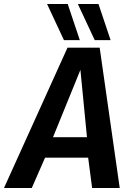

<svg xmlns="http://www.w3.org/2000/svg" viewBox="-55 -947 675 967"><path d="M-35 0 285 -707H447L548 0H409L389 -153H172L105 0ZM212 -256H383L350 -595ZM267 -745 182 -927H286L347 -745ZM422 -745 337 -927H441L502 -745Z"/></svg>

Font: Georama ExtraCondensed Thin SemiBold
Style: Italic
Weight: 600
Italic angle: -9°
Version: Version 1.001